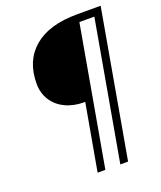

<svg xmlns="http://www.w3.org/2000/svg" viewBox="-145 -792 820 977"><g transform="rotate(-20 264.5 -303.5)"><path d="M277 -267H271Q214 -267 169.5 -288.5Q125 -310 100.5 -349Q76 -388 76 -438Q76 -562 157 -631Q238 -700 391 -700H518L378 93H336L469 -659H388L255 93H213Z"/></g></svg>

Font: Sarabun ExtraLight
Style: Italic
Weight: 275
Italic angle: -10°
Designer: Suppakit Chalermlarp | Katatrad Co.,Ltd.
Foundry: Cadson Demak Co.,Ltd.
Version: Version 1.000; ttfautohint (v1.6)